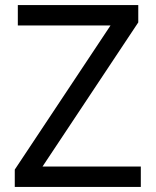

<svg xmlns="http://www.w3.org/2000/svg" viewBox="-20 -734 612 754"><path d="M533 0H38V-68L414 -634H50V-714H523V-646L147 -80H533Z"/></svg>

Font: Noto Sans Shavian
Style: Regular
Weight: 400
Designer: Monotype Design Team
Foundry: Monotype Imaging Inc.
Version: Version 2.001; ttfautohint (v1.8.4.7-5d5b)